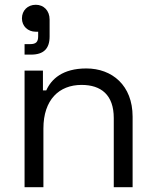

<svg xmlns="http://www.w3.org/2000/svg" viewBox="-20 -785 653 805"><path d="M83 0H162V-246C162 -367 228 -429 322 -429C404 -429 457 -387 457 -290V0H536V-296C536 -427 450 -498 342 -498C242 -498 195 -453 174 -406H160V-489H83ZM72 -708C72 -675 97 -652 130 -652H140V-633C140 -609 131 -600 106 -600H83V-556H110C163 -556 188 -581 188 -632V-703C188 -741 163 -765 130 -765C96 -765 72 -741 72 -708Z"/></svg>

Font: Meta Space
Style: Regular
Weight: 400
Designer: Meta Pool / Florian Karsten
Foundry: Meta Pool / Florian Karsten
Version: Version 2.000;Glyphs 3.1.1 (3137)